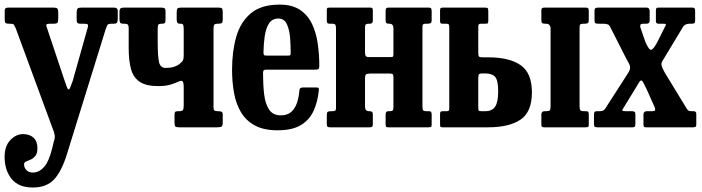

<svg xmlns="http://www.w3.org/2000/svg" viewBox="-22 -553 3051 834"><path d="M-2 129Q-2 81.5 22.8 55.5Q47.5 29.5 78.5 29.5Q106.5 29.5 123.5 45Q140.5 60.5 140.5 90.5Q140.5 113 131.8 124Q123 135 111.5 140Q100 145 91.2 148.8Q82.5 152.5 82.5 160Q82.5 175.5 92.8 186Q103 196.5 120.5 196.5Q147.5 196.5 169 172.8Q190.5 149 205 90L211.5 62.5Q217.5 46.5 215.5 33.8Q213.5 21 207 6L46 -431Q40.5 -442.5 38 -446.2Q35.5 -450 20.5 -450H17.5Q6 -450 2.2 -453.2Q-1.5 -456.5 -1.5 -467V-508.5Q-1.5 -520 13.5 -520H211Q223 -520 227 -515.8Q231 -511.5 231 -498.5V-474Q231 -459 227.8 -454.5Q224.5 -450 211 -450H197Q183.5 -450 180.2 -447.2Q177 -444.5 181 -435L258.5 -203Q265 -185 268.5 -174.8Q272 -164.5 276 -164.5Q280 -164.5 283.2 -173.5Q286.5 -182.5 293.5 -200.5L359 -433Q362 -443 359.2 -446.5Q356.5 -450 341.5 -450H327.5Q316.5 -450 313.8 -454Q311 -458 311 -468V-498.5Q311 -511.5 315 -515.8Q319 -520 331.5 -520H472.5Q489.5 -520 489.5 -506.5V-471.5Q489.5 -460.5 486.5 -455.2Q483.5 -450 472.5 -450H464.5Q447 -450 444.2 -444Q441.5 -438 437 -426L269.5 114Q246.5 190 213.5 225.8Q180.5 261.5 120.5 261.5Q58.5 261.5 28.2 223.8Q-2 186 -2 129Z M776 -424Q776 -440 773.8 -445Q771.5 -450 762.5 -450H760Q750.5 -450 748 -455Q745.5 -460 745.5 -469.5V-499Q745.5 -512.5 749 -516.2Q752.5 -520 765.5 -520H925.5Q937.5 -520 941.5 -517Q945.5 -514 945.5 -501V-467Q945.5 -456.5 941.5 -453.2Q937.5 -450 926 -450H923Q914 -450 909.8 -446.8Q905.5 -443.5 905.5 -427V-87Q905.5 -76.5 909.2 -73.2Q913 -70 924 -70H926Q936 -70 940.8 -67.5Q945.5 -65 945.5 -54V-22Q945.5 -6.5 940.2 -3.2Q935 0 920.5 0H756Q742.5 0 739.2 -4Q736 -8 736 -22V-52Q736 -62.5 738.2 -66.2Q740.5 -70 750.5 -70H755Q769.5 -70 772.8 -75.5Q776 -81 776 -95V-177.5Q776 -191 772 -198.2Q768 -205.5 754.5 -199Q737.5 -191 717 -185Q696.5 -179 665 -179Q612.5 -179 584.8 -197.8Q557 -216.5 547 -253.2Q537 -290 537 -344V-430.5Q537 -442.5 533 -446.2Q529 -450 517.5 -450H514.5Q502 -450 499.5 -455Q497 -460 497 -473V-501Q497 -513 501.5 -516.5Q506 -520 517 -520H677Q687 -520 692 -517.5Q697 -515 697 -504V-469Q697 -457 694.2 -453.5Q691.5 -450 682 -450H679.5Q669 -450 666 -446Q663 -442 663 -428.5V-372Q663 -307 669 -282.5Q675 -258 697 -258Q718.5 -258 733 -262.5Q747.5 -267 757.5 -275Q766 -282 771 -288.2Q776 -294.5 776 -314.5Z M986 -250Q986 -330 1004.5 -394Q1023 -458 1068 -495.5Q1113 -533 1192.5 -533Q1247 -533 1281 -510.2Q1315 -487.5 1333.2 -449.2Q1351.5 -411 1358.2 -363.5Q1365 -316 1365 -266.5Q1365 -256 1361.5 -253.2Q1358 -250.5 1347.5 -250.5H1135.5Q1126.5 -250.5 1123.5 -247.5Q1120.5 -244.5 1120.5 -236Q1120.5 -186.5 1125.2 -144.8Q1130 -103 1146.5 -77.5Q1163 -52 1197.5 -52Q1227 -52 1243.8 -67.5Q1260.5 -83 1268.5 -107.8Q1276.5 -132.5 1278.5 -161Q1279.5 -173 1293.5 -173H1351.5Q1360 -173 1361.8 -170.5Q1363.5 -168 1363 -162Q1358.5 -112.5 1340.8 -72.8Q1323 -33 1285.5 -10Q1248 13 1184 13Q1123.5 13 1084.8 -8.2Q1046 -29.5 1024.5 -66Q1003 -102.5 994.5 -150Q986 -197.5 986 -250ZM1136.5 -311.5H1226.5Q1236.5 -311.5 1238.5 -313Q1240.5 -314.5 1240.5 -321Q1241 -352.5 1238.2 -387.8Q1235.5 -423 1224.2 -447.8Q1213 -472.5 1187 -472.5Q1160 -472.5 1146.2 -450.8Q1132.5 -429 1127.8 -395.2Q1123 -361.5 1122.5 -326Q1122.5 -317.5 1124.2 -314.5Q1126 -311.5 1136.5 -311.5Z M1813 -92.5Q1813 -79.5 1815.2 -74.8Q1817.5 -70 1831 -70H1840Q1848 -70 1850.5 -66.8Q1853 -63.5 1853 -55V-11Q1853 -3 1849.2 -1.5Q1845.5 0 1837.5 0H1664Q1656 0 1654.5 -3.8Q1653 -7.5 1653 -15.5V-55.5Q1653 -70 1664 -70H1670.5Q1680.5 -70 1683.8 -73.2Q1687 -76.5 1687 -89.5V-218Q1687 -227 1684 -230.2Q1681 -233.5 1671.5 -233.5H1588Q1573 -233.5 1568.2 -230Q1563.5 -226.5 1563.5 -210.5V-90.5Q1563.5 -70 1580.5 -70H1582Q1591 -70 1594.2 -67Q1597.5 -64 1597.5 -53V-15Q1597.5 -6 1594.8 -3Q1592 0 1583.5 0H1411.5Q1402.5 0 1400 -3.2Q1397.5 -6.5 1397.5 -16V-54Q1397.5 -64.5 1401.5 -67.2Q1405.5 -70 1415.5 -70H1420.5Q1430 -70 1433.8 -72.2Q1437.5 -74.5 1437.5 -84V-427.5Q1437.5 -440.5 1435 -445.2Q1432.5 -450 1419.5 -450H1410.5Q1402 -450 1399.8 -453.2Q1397.5 -456.5 1397.5 -465V-509Q1397.5 -517.5 1401 -518.8Q1404.5 -520 1413 -520H1586.5Q1594 -520 1595.8 -516.5Q1597.5 -513 1597.5 -504.5V-464.5Q1597.5 -450 1585.5 -450H1580Q1570 -450 1566.8 -446.8Q1563.5 -443.5 1563.5 -430.5V-326.5Q1563.5 -314 1566.8 -309.5Q1570 -305 1583.5 -305H1672Q1683 -305 1685 -307Q1687 -309 1687 -320V-429.5Q1687 -450 1669.5 -450H1667.5Q1659 -450 1656 -453Q1653 -456 1653 -467V-505Q1653 -514 1655.8 -517Q1658.5 -520 1667 -520H1839Q1848 -520 1850.5 -516.8Q1853 -513.5 1853 -504V-466Q1853 -455.5 1848.8 -452.8Q1844.5 -450 1835 -450H1830Q1820 -450 1816.5 -447.8Q1813 -445.5 1813 -436Z M2369.5 -89.5V-429Q2369.5 -450 2348.5 -450H2345.5Q2336 -450 2332.8 -453Q2329.5 -456 2329.5 -466.5V-506Q2329.5 -515 2332.5 -517.5Q2335.5 -520 2344 -520H2521.5Q2530.5 -520 2533 -516.8Q2535.5 -513.5 2535.5 -504V-466Q2535.5 -455.5 2531.5 -452.8Q2527.5 -450 2517.5 -450H2513.5Q2503 -450 2499.2 -447.5Q2495.5 -445 2495.5 -434.5V-92.5Q2495.5 -79.5 2498.5 -74.8Q2501.5 -70 2514.5 -70H2522.5Q2531 -70 2533.2 -66.8Q2535.5 -63.5 2535.5 -55V-11Q2535.5 -3 2532 -1.5Q2528.5 0 2520 0H2341.5Q2333 0 2331.2 -3.5Q2329.5 -7 2329.5 -15.5V-55Q2329.5 -70 2343.5 -70H2349.5Q2361.5 -70 2365.5 -73.2Q2369.5 -76.5 2369.5 -89.5ZM1901 0Q1893 0 1891.2 -2.5Q1889.5 -5 1889.5 -13V-59Q1889.5 -66.5 1893 -68.2Q1896.5 -70 1903.5 -70H1918.5Q1926 -70 1927.8 -73Q1929.5 -76 1929.5 -83.5V-433Q1929.5 -442.5 1927.5 -446.2Q1925.5 -450 1916.5 -450H1902Q1894.5 -450 1892 -452Q1889.5 -454 1889.5 -462V-508Q1889.5 -516 1892.5 -518Q1895.5 -520 1903 -520H2082.5Q2092.5 -520 2095.8 -518Q2099 -516 2099 -505V-464.5Q2099 -454 2097.2 -452Q2095.5 -450 2085 -450H2068Q2059.5 -450 2057.5 -446.8Q2055.5 -443.5 2055.5 -435V-322Q2055.5 -309.5 2059.5 -306.8Q2063.5 -304 2076 -304H2098.5Q2190 -304 2239.2 -270.2Q2288.5 -236.5 2288.5 -151.5Q2288.5 -67 2239.2 -33.5Q2190 0 2098.5 0ZM2085.5 -70Q2115.5 -70 2128.8 -89.8Q2142 -109.5 2142 -156.5Q2142 -204 2128.8 -219Q2115.5 -234 2085.5 -234H2073Q2062.5 -234 2059 -230.8Q2055.5 -227.5 2055.5 -213.5V-88Q2055.5 -76 2057.2 -73Q2059 -70 2069 -70Z M2835.5 -374.5 2866 -436Q2876.5 -450 2862 -450H2838.5Q2827 -450 2827 -460.5V-505Q2827 -513.5 2829 -516.8Q2831 -520 2839 -520H2984.5Q2992.5 -520 2995 -516.8Q2997.5 -513.5 2997.5 -504.5V-464Q2997.5 -455 2994.2 -452.5Q2991 -450 2981.5 -450H2974.5Q2955.5 -450 2946.5 -439L2867.5 -308Q2859 -293.5 2855 -287.2Q2851 -281 2851 -274Q2851 -264 2866.5 -236L2961 -81Q2965.5 -74 2969 -72Q2972.5 -70 2984.5 -70H2990Q3002.5 -70 3002.5 -58.5V-12Q3002.5 -4 2999 -2Q2995.5 0 2987.5 0H2784Q2776 0 2774.5 -3.5Q2773 -7 2773 -15V-54.5Q2773 -70 2788.5 -70H2809Q2823 -70 2823.8 -74.5Q2824.5 -79 2822 -86.5L2787 -165Q2780 -179 2774 -191.2Q2768 -203.5 2763.5 -203.5Q2758.5 -203.5 2752 -192Q2745.5 -180.5 2737.5 -168L2685.5 -83Q2680 -76 2681.5 -73Q2683 -70 2696.5 -70H2723Q2731.5 -70 2734.8 -67Q2738 -64 2738 -55V-16Q2738 -7 2735.8 -3.5Q2733.5 0 2725 0H2573.5Q2564 0 2561 -2.8Q2558 -5.5 2558 -15V-54Q2558 -61.5 2560.2 -65.8Q2562.5 -70 2570.5 -70H2582Q2592.5 -70 2597 -72.2Q2601.5 -74.5 2606.5 -80.5L2698.5 -223.5Q2707.5 -237 2711.2 -244.5Q2715 -252 2715 -260Q2715 -268.5 2709.8 -277.5Q2704.5 -286.5 2696 -303L2629 -435Q2625 -444.5 2617.5 -447.2Q2610 -450 2596 -450H2577.5Q2566.5 -450 2563.5 -452.8Q2560.5 -455.5 2560.5 -467V-506Q2560.5 -515.5 2564.8 -517.8Q2569 -520 2577.5 -520H2786Q2800 -520 2800 -505V-463.5Q2800 -450 2786 -450H2773.5Q2761 -450 2759.5 -444.5Q2758 -439 2760 -433L2780 -374.5Q2784.5 -362.5 2792.2 -349.5Q2800 -336.5 2805.5 -336.5Q2811.5 -336.5 2820 -348.5Q2828.5 -360.5 2835.5 -374.5Z"/></svg>

Font: Besley* Condensed Semi
Style: Regular
Weight: 600
Width: 3
Designer: Owen Earl
Foundry: indestructible type*
Version: Version 3.000; ttfautohint (v1.8.3)